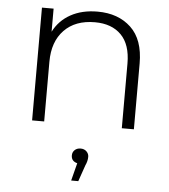

<svg xmlns="http://www.w3.org/2000/svg" viewBox="-55 -577 783 887"><g transform="rotate(5 337.0 -133.0)"><path d="M362 -527Q458 -527 517 -471.5Q576 -416 576 -305V0H520V-300Q520 -388 476 -432.5Q432 -477 354 -477Q263 -477 211.5 -423.5Q160 -370 160 -277V0H104V-523H158V-416Q185 -469 237.5 -498Q290 -527 362 -527ZM341 261H308L329 179Q301 172 301 145Q301 130 311.5 120Q322 110 339 110Q356 110 366.5 120.5Q377 131 377 145Q377 165 367 186Z"/></g></svg>

Font: Montserrat-Alt1 Light
Style: Regular
Weight: 300
Designer: Differentunic
Foundry: Differentunic
Version: Version 7.222